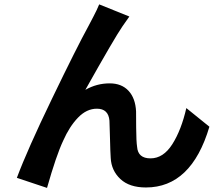

<svg xmlns="http://www.w3.org/2000/svg" viewBox="-20 -829 1040 895"><path d="M442.4 -808.6 583 -752Q579.1 -747.1 550.8 -706.1Q513.7 -652.3 377.9 -410.2Q430.7 -440.4 491.2 -440.4Q546.9 -440.4 579.1 -405.8Q611.3 -371.1 614.3 -309.6Q614.3 -300.8 614.7 -234.9Q615.2 -168.9 619.1 -144.5Q623 -90.8 681.6 -90.8Q741.2 -90.8 783.2 -156.7Q825.2 -222.7 848.6 -325.2L956.1 -238.3Q872.1 44.9 660.2 44.9Q583 44.9 541 5.4Q499 -34.2 496.1 -92.8Q494.1 -121.1 492.7 -184.6Q491.2 -248 490.2 -266.6Q485.4 -322.3 431.6 -322.3Q383.8 -322.3 343.8 -280.8Q303.7 -239.3 274.4 -172.9Q242.2 -104.5 199.2 46.9L58.6 0Q107.4 -130.9 222.7 -369.6Q337.9 -608.4 392.6 -708Q396.5 -715.8 414.6 -750Q432.6 -784.2 442.4 -808.6Z"/></svg>

Font: GenEi Gothic M Regular
Style: Bold
Weight: 700
Designer: o_tamon (Modified); [Source Han Sans]
Ryoko NISHIZUKA  (kana & ideographs); Paul D. Hunt (Latin, Greek & Cyrillic); Wenl
Version: Version 1.1a;Original Version 1.004